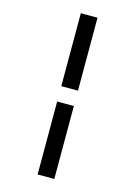

<svg xmlns="http://www.w3.org/2000/svg" viewBox="-141 -896 782 1111"><g transform="rotate(15 250.0 -340.0)"><path d="M200 -386V-823H300V-386ZM200 143V-294H300V143Z"/></g></svg>

Font: Iosevka Curly Slab Semibold
Style: Regular
Weight: 600
Monospace: yes
Designer: Belleve Invis
Foundry: Belleve Invis
Version: Version 22.1.2; ttfautohint (v1.8.4)